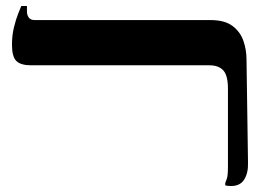

<svg xmlns="http://www.w3.org/2000/svg" viewBox="-20 -617 912 641"><path d="M752 4Q747 4 741 3.5Q735 3 732 2V-6Q734 -11 737.5 -21Q741 -31 741 -61V-321Q741 -365 725.5 -382Q710 -399 679 -399H84Q49 -399 34.5 -413.5Q20 -428 20 -467Q20 -499 26.5 -525.5Q33 -552 40.5 -571Q48 -590 51 -597H70V-578Q70 -567 76 -558.5Q82 -550 96 -550H683Q730 -550 756 -530.5Q782 -511 792.5 -481Q803 -451 803 -418L808 -73Q809 -40 795.5 -18Q782 4 752 4Z"/></svg>

Font: Frank Ruhl Libre SemiBold
Style: Regular
Weight: 600
Designer: Yanek Iontef
Foundry: Fontef
Version: Version 6.003;gftools[0.9.30]